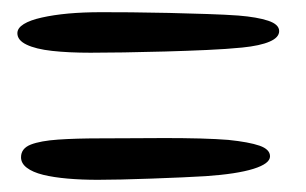

<svg xmlns="http://www.w3.org/2000/svg" viewBox="-20 -466 502 315"><path d="M128.5 -379.5Q92.5 -379.5 65.5 -382.5Q38.5 -385.5 23.5 -392.8Q8.5 -400 8.5 -411.5Q8.5 -420 19 -426.5Q29.5 -433 48.5 -437.2Q67.5 -441.5 92.2 -443.8Q117 -446 146 -446Q165.5 -446 194.8 -445.8Q224 -445.5 257 -444.8Q290 -444 320.2 -443Q350.5 -442 371 -440.5Q402 -438 420 -432Q438 -426 438 -415Q438 -404.5 422.5 -397.8Q407 -391 377.5 -388Q352.5 -385.5 319.5 -384Q286.5 -382.5 250.8 -381.5Q215 -380.5 183 -380Q151 -379.5 128.5 -379.5ZM140.5 -171Q114 -171 91 -173Q68 -175 50.8 -179.2Q33.5 -183.5 24 -190.8Q14.5 -198 14.5 -208Q14.5 -222.5 30.5 -228.8Q46.5 -235 75.5 -237Q104.5 -239 144 -239Q164 -239 192 -239.2Q220 -239.5 250.5 -239.5Q281 -239.5 308.5 -238.8Q336 -238 354.5 -236.5Q388.5 -233 405.8 -227Q423 -221 423 -209.5Q423 -197.5 395.8 -189Q368.5 -180.5 317.5 -177Q302.5 -176 279 -175Q255.5 -174 229 -173Q202.5 -172 179 -171.5Q155.5 -171 140.5 -171Z"/></svg>

Font: Gluten Light
Style: Regular
Weight: 300
Designer: Tyler Finck
Foundry: Etcetera Type Company
Version: Version 1.300